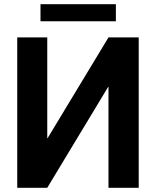

<svg xmlns="http://www.w3.org/2000/svg" viewBox="-20 -888 741 908"><path d="M636 0H493V-476.5L491.5 -477L203.5 0H61.5V-711H203.5V-235L205 -234.5L493 -711H636ZM528 -787.5H171.5V-868H528Z"/></svg>

Font: Roberto Sans
Style: Bold
Weight: 700
Designer: Google (font) & Cristiano Sobral (main changes)
Version: Version 1.000;October 12, 2021;FontCreator 14.0.0.2814 64-bi